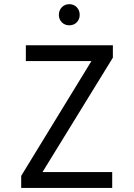

<svg xmlns="http://www.w3.org/2000/svg" viewBox="-20 -922 656 942"><path d="M84 0V-59.2L448.5 -655L464.2 -622.5H106.8V-700H533.8V-639.2L168.5 -45.2L153.8 -77.8H530.5V0ZM319.8 -797.8Q298 -797.8 283.4 -812.5Q268.8 -827.3 268.8 -849Q268.8 -871.4 283.4 -886.5Q298 -901.5 319.8 -901.5Q342.2 -901.5 356.6 -886.5Q371 -871.4 371 -849Q371 -827.3 356.6 -812.5Q342.2 -797.8 319.8 -797.8Z"/></svg>

Font: Overpass Mono Light
Style: Regular
Weight: 300
Monospace: yes
Designer: Delve Withrington, Dave Bailey
Foundry: Delve Fonts LLC
Version: Version 4.000